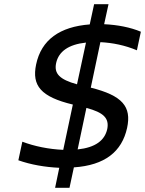

<svg xmlns="http://www.w3.org/2000/svg" viewBox="-20 -795 695 920"><path d="M636 -554 655 -643C605 -664 544 -676 479 -679L500 -775H431L410 -678C267 -667 178 -605 153 -486C132 -385 175 -331 329 -294L283 -77C214 -80 145 -94 87 -116L68 -27C127 -6 196 6 264 9L244 105H313L334 7C482 -3 564 -68 589 -182C611 -284 567 -337 415 -375L461 -593C520 -590 579 -578 636 -554ZM249 -493C261 -548 308 -582 392 -591L349 -391C266 -414 238 -442 249 -493ZM352 -79 394 -278C476 -256 504 -229 494 -177C482 -122 437 -88 352 -79Z"/></svg>

Font: LT Wave Mono
Style: Italic
Weight: 400
Designer: Daniel Lyons
Version: Version 2.5 (Glyphs App)